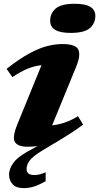

<svg xmlns="http://www.w3.org/2000/svg" viewBox="-20 -765 526 1018"><path d="M246 -655Q246 -694 275 -719.5Q304 -745 377 -745Q433 -745 459.2 -728.5Q485.5 -712 485.5 -681Q485.5 -641.5 456.5 -616Q427.5 -590.5 354.5 -590.5Q298.5 -590.5 272.2 -607Q246 -623.5 246 -655ZM317.5 -35 200.5 35.5Q155.5 63 138.2 85.2Q121 107.5 121 131Q121 163 161.5 163Q175.5 163 188.8 160Q202 157 222 148.5V195.5Q184.5 217 158 224.8Q131.5 232.5 106.5 232.5Q64.5 232.5 46.2 211.2Q28 190 28 161Q28 128 54 94.5Q80 61 158 21L179 9.5Q154 13 128.5 13Q74 13 59 -12.2Q44 -37.5 72.5 -107L200 -419.5Q163 -415.5 127 -401Q91 -386.5 45.5 -356L15 -400Q82.5 -453 135.2 -481.5Q188 -510 230.8 -520.8Q273.5 -531.5 310.5 -531.5Q380 -531.5 394.8 -502.8Q409.5 -474 384 -411.5L256.5 -100.5Q325.5 -107 393.5 -149L420.5 -104.5Q395 -85 369.5 -68Q344 -51 317.5 -35Z"/></svg>

Font: Newsreader 6pt
Style: Bold Italic
Weight: 700
Italic angle: -17°
Designer: Hugues Gentile
Foundry: Production Type
Version: Version 1.003; ttfautohint (v1.8.3)